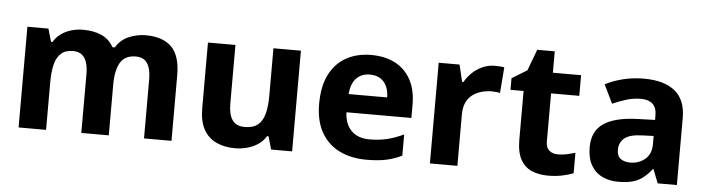

<svg xmlns="http://www.w3.org/2000/svg" viewBox="-44 -845 3810 1037"><g transform="rotate(5 1861.0 -326.0)"><path d="M719 -556Q812 -556 859.5 -508.5Q907 -461 907 -356V0H758V-319.4Q758 -377.7 738 -407.4Q718 -437 675.8 -437Q617 -437 592 -395Q567 -353 567 -273.5V0H418V-319.1Q418 -358 409 -384Q400 -410 382 -423.5Q364 -437 335.5 -437Q295 -437 271 -416Q247 -395 237 -355.2Q227 -315.4 227 -257.2V0H78V-546H192L212.2 -476H220Q237 -504 262 -521.5Q286.9 -539 317.5 -547.5Q348 -556 379 -556Q439 -556 481 -536.5Q523 -517 545 -476H558Q583 -518 627.5 -537Q672 -556 719 -556Z M1561 -546V0H1447L1427 -70H1419Q1402 -42 1375.5 -24.5Q1349 -7 1317 1.5Q1285 10 1251 10Q1193 10 1149 -11Q1105 -32 1081 -76Q1057 -120 1057 -190V-546H1206V-227Q1206 -169 1227 -139Q1248 -109 1294 -109Q1340 -109 1365.5 -130Q1391 -151 1401.5 -191Q1412 -231 1412 -289V-546Z M1942 -556Q2018 -556 2072.5 -527Q2127 -498 2157 -443Q2187 -388 2187 -308V-236H1835Q1837 -173 1872.5 -137Q1908 -101 1971 -101Q2024 -101 2067 -111.5Q2110 -122 2156 -144V-29Q2116 -9 2071.5 0.5Q2027 10 1964 10Q1882 10 1819 -20.5Q1756 -51 1720 -113Q1684 -175 1684 -269Q1684 -365 1716.5 -428.5Q1749 -492 1807 -524Q1865 -556 1942 -556ZM1943 -450Q1900 -450 1871.5 -422Q1843 -394 1838 -335H2047Q2047 -368 2035.5 -394Q2024 -420 2001 -435Q1978 -450 1943 -450Z M2613 -556Q2624 -556 2639 -555Q2654 -554 2663 -552L2652 -412Q2645 -414 2631.5 -415.5Q2618 -417 2608 -417Q2579 -417 2552 -409.5Q2525 -402 2503.5 -386Q2482 -370 2469.5 -343.5Q2457 -317 2457 -278V0H2308V-546H2421L2443 -454H2450Q2466 -482 2490 -505Q2514 -528 2545.5 -542Q2577 -556 2613 -556Z M2992 -109Q3017 -109 3040 -114Q3063 -119 3086 -126V-15Q3062 -5 3026.5 2.5Q2991 10 2949 10Q2900 10 2861.5 -6Q2823 -22 2800.5 -61.5Q2778 -101 2778 -171V-434H2707V-497L2789 -547L2832 -662H2927V-546H3080V-434H2927V-171Q2927 -140 2945 -124.5Q2963 -109 2992 -109Z M3420 -557Q3530 -557 3588.5 -509.5Q3647 -462 3647 -364V0H3543L3514 -74H3510Q3487 -45 3462.5 -26Q3438 -7 3406.5 1.5Q3375 10 3329 10Q3281 10 3242.5 -8.5Q3204 -27 3182 -65.5Q3160 -104 3160 -163Q3160 -250 3221 -291.5Q3282 -333 3404 -337L3499 -340V-364Q3499 -407 3476.5 -427Q3454 -447 3414 -447Q3374 -447 3336 -435.5Q3298 -424 3260 -407L3211 -508Q3255 -531 3308.5 -544Q3362 -557 3420 -557ZM3441 -251Q3369 -249 3341 -225Q3313 -201 3313 -162Q3313 -128 3333 -113.5Q3353 -99 3385 -99Q3433 -99 3466 -127.5Q3499 -156 3499 -208V-253Z"/></g></svg>

Font: Noto Sans Telugu
Style: Regular
Weight: 400
Designer: Jelle Bosma - Monotype Design Team
Foundry: Monotype Imaging Inc.
Version: Version 2.003